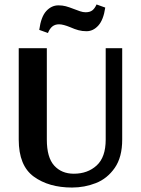

<svg xmlns="http://www.w3.org/2000/svg" viewBox="-20 -829 631 861"><path d="M528 -203Q528 -124 494.5 -76Q461 -28 410 -8Q359 12 303 12Q199 12 131.5 -37Q64 -86 64 -203V-613H190V-203Q190 -123 223 -86.5Q256 -50 311 -50Q373 -50 413.5 -87Q454 -124 454 -203V-613H528ZM295 -707Q263 -720 245 -720Q227 -720 215 -710.5Q203 -701 195 -681L156 -695Q164 -754 187.5 -779.5Q211 -805 242 -805Q260 -805 275 -801Q290 -797 313 -788Q326 -783 339 -778.5Q352 -774 364 -774Q383 -774 394 -782.5Q405 -791 413 -809L452 -795Q444 -740 421 -714.5Q398 -689 368 -689Q349 -689 332 -693.5Q315 -698 295 -707Z"/></svg>

Font: Arya
Style: Bold
Weight: 700
Designer: Eduardo Rodriguez Tunni, Modular Infotech
Foundry: Eduardo Rodriguez Tunni, Modular Infotech
Version: Version 1.002